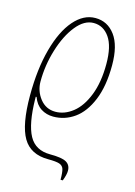

<svg xmlns="http://www.w3.org/2000/svg" viewBox="-119 -610 644 913"><g transform="rotate(15 202.5 -153.0)"><path d="M191 161Q104 161 66.5 97.5Q29 34 29 -110Q29 -240 56 -339Q83 -438 130 -492Q177 -546 235 -546Q295 -546 332 -496Q369 -446 369 -349Q369 -247 340.5 -177.5Q312 -108 265 -74.5Q218 -41 161 -41Q127 -41 100.5 -58Q74 -75 61 -111H57V-99Q59 22 90 79Q121 136 194 136Q253 136 274.5 149Q296 162 296 190Q296 209 284 240H273Q273 203 268 187.5Q263 172 246.5 166.5Q230 161 191 161ZM341 -348Q341 -435 311 -478Q281 -521 233 -521Q187 -521 147.5 -472Q108 -423 84 -345Q60 -267 60 -187Q60 -140 89 -103Q118 -66 165 -66Q210 -66 250.5 -98Q291 -130 316 -194Q341 -258 341 -348Z"/></g></svg>

Font: Noto Serif CondThin
Style: Italic
Weight: 250
Width: 3
Italic angle: -12°
Designer: Monotype Design Team
Foundry: Monotype Imaging Inc.
Version: Version 1.001